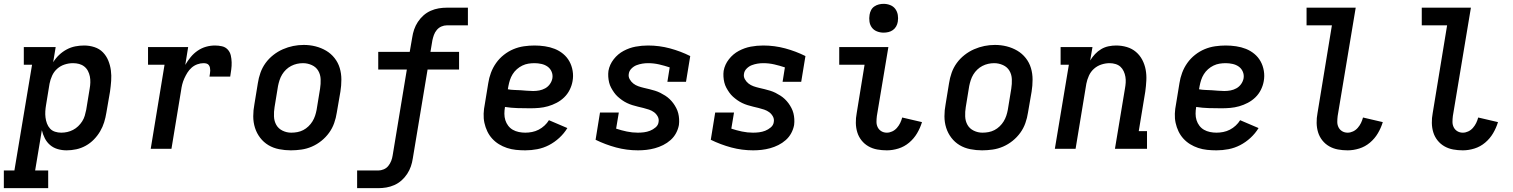

<svg xmlns="http://www.w3.org/2000/svg" viewBox="-61 -775 7881 1000"><path d="M-41 205V113H14L106 -438H63V-530H229L216 -451Q229 -472 247 -489Q265 -506 286.5 -517.5Q308 -529 331 -533.5Q354 -538 377 -538Q405 -538 431 -529.5Q457 -521 475 -502.5Q493 -484 503 -459.5Q513 -435 516.5 -408.5Q520 -382 518 -354Q516 -326 512 -298L493 -188Q489 -163 481.5 -138.5Q474 -114 460.5 -91Q447 -68 428 -48.5Q409 -29 385.5 -16Q362 -3 336.5 2.5Q311 8 286 8Q262 8 239.5 1.5Q217 -5 200 -19.5Q183 -34 172.5 -54.5Q162 -75 157 -97L122 113H190V205ZM258 -84Q274 -84 289.5 -87.5Q305 -91 319.5 -98.5Q334 -106 346 -117.5Q358 -129 367 -143Q376 -157 380.5 -172.5Q385 -188 388 -203L406 -313Q409 -329 409.5 -345.5Q410 -362 407 -377Q404 -392 397 -405.5Q390 -419 378 -428.5Q366 -438 351 -442Q336 -446 319 -446Q319 -446 319 -446Q319 -446 319 -446Q297 -446 275.5 -439Q254 -432 237 -417Q220 -402 210.5 -381Q201 -360 197 -339L179 -229Q176 -212 175 -195.5Q174 -179 176 -163Q178 -147 183.5 -132Q189 -117 199.5 -105.5Q210 -94 225.5 -89Q241 -84 258 -84Z M724 0 796 -438H710V-530H919L904 -437Q916 -458 932 -477.5Q948 -497 968.5 -511Q989 -525 1012 -531.5Q1035 -538 1059 -538Q1077 -538 1095 -534Q1113 -530 1125 -517Q1137 -504 1141 -486.5Q1145 -469 1145.5 -450.5Q1146 -432 1143.5 -413.5Q1141 -395 1138 -376H1030Q1031 -384 1032.5 -392Q1034 -400 1034 -407.5Q1034 -415 1032.5 -422.5Q1031 -430 1026.5 -436Q1022 -442 1014.5 -444Q1007 -446 999 -446Q983 -446 966.5 -440Q950 -434 937 -422.5Q924 -411 915 -396.5Q906 -382 899 -366.5Q892 -351 888 -335Q884 -319 882 -303L832 0Z M1454 8Q1423 8 1392.5 2Q1362 -4 1337 -19Q1312 -34 1294 -57.5Q1276 -81 1267 -109.5Q1258 -138 1258 -169.5Q1258 -201 1264 -232L1282 -342Q1286 -369 1295.5 -396Q1305 -423 1322 -446.5Q1339 -470 1362.5 -488.5Q1386 -507 1412.5 -518.5Q1439 -530 1466 -535.5Q1493 -541 1521 -541Q1553 -541 1582.5 -533.5Q1612 -526 1637.5 -511Q1663 -496 1681.5 -472.5Q1700 -449 1708.5 -420.5Q1717 -392 1717 -360.5Q1717 -329 1712 -298L1693 -188Q1689 -161 1679.5 -134Q1670 -107 1653 -83.5Q1636 -60 1613 -41.5Q1590 -23 1563.5 -11.5Q1537 0 1509 4Q1481 8 1454 8ZM1456 -84Q1472 -84 1488 -87Q1504 -90 1518.5 -97.5Q1533 -105 1545.5 -117Q1558 -129 1566.5 -143Q1575 -157 1580 -172Q1585 -187 1588 -203L1606 -313Q1610 -338 1609 -362.5Q1608 -387 1596.5 -406.5Q1585 -426 1563 -436Q1541 -446 1517 -446Q1501 -446 1485.5 -442.5Q1470 -439 1455.5 -431.5Q1441 -424 1429 -412.5Q1417 -401 1408.5 -387Q1400 -373 1395 -357.5Q1390 -342 1387 -327L1369 -217Q1365 -193 1366 -168.5Q1367 -144 1378 -124.5Q1389 -105 1410.5 -94.5Q1432 -84 1456 -84Q1456 -84 1456 -84Q1456 -84 1456 -84Z M1799 205V113H1909Q1923 113 1937.5 107Q1952 101 1961.5 89Q1971 77 1976.5 63Q1982 49 1984 35L2058 -413H1909V-505H2073L2086 -580Q2089 -601 2096 -621.5Q2103 -642 2115.5 -661Q2128 -680 2145 -695Q2162 -710 2182.5 -719Q2203 -728 2224 -731.5Q2245 -735 2266 -735H2376V-643H2266Q2252 -643 2238 -637Q2224 -631 2214 -619Q2204 -607 2199 -593Q2194 -579 2191 -565L2181 -505H2330V-413H2166L2089 50Q2086 71 2079 91.5Q2072 112 2059.5 131Q2047 150 2030 165Q2013 180 1992.5 189Q1972 198 1951 201.5Q1930 205 1909 205Z M2675 8Q2650 8 2626 5.5Q2602 3 2579.5 -4.5Q2557 -12 2537.5 -24Q2518 -36 2502.5 -53Q2487 -70 2477 -91Q2467 -112 2462 -135Q2457 -158 2458 -183Q2459 -208 2464 -232L2482 -342Q2486 -369 2496 -396Q2506 -423 2523 -447Q2540 -471 2563.5 -489.5Q2587 -508 2613.5 -519Q2640 -530 2668 -534Q2696 -538 2723 -538Q2750 -538 2777 -534Q2804 -530 2828 -520.5Q2852 -511 2872 -494.5Q2892 -478 2904.5 -455.5Q2917 -433 2921.5 -406Q2926 -379 2921 -352Q2917 -329 2906 -307Q2895 -285 2877.5 -268Q2860 -251 2838 -239.5Q2816 -228 2793 -221.5Q2770 -215 2747 -213Q2724 -211 2701 -211Q2668 -211 2634.5 -212Q2601 -213 2569 -218V-217Q2566 -200 2566 -182.5Q2566 -165 2571 -149Q2576 -133 2586 -120Q2596 -107 2610 -99Q2624 -91 2641 -87.5Q2658 -84 2675 -84Q2692 -84 2710 -87.5Q2728 -91 2744.5 -99.5Q2761 -108 2775 -121Q2789 -134 2798 -149L2894 -108Q2877 -80 2852 -57Q2827 -34 2798 -19Q2769 -4 2737.5 2Q2706 8 2675 8ZM2716 -301Q2732 -301 2748 -304Q2764 -307 2778.5 -315Q2793 -323 2803 -337Q2813 -351 2816 -367Q2819 -385 2812 -401.5Q2805 -418 2791 -428Q2777 -438 2759 -442Q2741 -446 2723 -446Q2707 -446 2691 -443.5Q2675 -441 2659.5 -433.5Q2644 -426 2631 -414.5Q2618 -403 2609 -388.5Q2600 -374 2595 -358.5Q2590 -343 2587 -327L2584 -310Q2600 -307 2617 -306.5Q2634 -306 2650.5 -305Q2667 -304 2683 -302.5Q2699 -301 2716 -301Z M3262 8Q3203 8 3147.5 -7Q3092 -22 3041 -47L3064 -189H3162L3148 -105Q3175 -96 3203.5 -90Q3232 -84 3261 -84Q3277 -84 3293 -86Q3309 -88 3324.5 -94Q3340 -100 3353.5 -111.5Q3367 -123 3369 -139Q3372 -155 3364.5 -168.5Q3357 -182 3345.5 -190.5Q3334 -199 3319.5 -204Q3305 -209 3290.5 -212.5Q3276 -216 3261.5 -219.5Q3247 -223 3232.5 -227.5Q3218 -232 3204.5 -238.5Q3191 -245 3179 -253.5Q3167 -262 3156.5 -271.5Q3146 -281 3137.5 -293Q3129 -305 3122 -318Q3115 -331 3111.5 -345.5Q3108 -360 3107 -375.5Q3106 -391 3108 -406Q3114 -439 3135.5 -466.5Q3157 -494 3187 -510Q3217 -526 3249 -532Q3281 -538 3314 -538Q3373 -538 3428.5 -523Q3484 -508 3534 -483L3512 -349H3415L3427 -424Q3400 -433 3372 -439.5Q3344 -446 3314 -446Q3299 -446 3284 -443.5Q3269 -441 3254.5 -435.5Q3240 -430 3228 -418Q3216 -406 3214 -391Q3211 -376 3218.5 -362.5Q3226 -349 3237.5 -340Q3249 -331 3263 -326Q3277 -321 3292 -317.5Q3307 -314 3321.5 -310.5Q3336 -307 3350.5 -302.5Q3365 -298 3378 -291.5Q3391 -285 3403.5 -277Q3416 -269 3426.5 -259Q3437 -249 3445.5 -237.5Q3454 -226 3461 -212.5Q3468 -199 3471.5 -185Q3475 -171 3476 -155.5Q3477 -140 3475 -124Q3471 -102 3460 -81.5Q3449 -61 3431.5 -45.5Q3414 -30 3393 -19.5Q3372 -9 3350 -3Q3328 3 3306 5.5Q3284 8 3262 8Z M3862 8Q3803 8 3747.5 -7Q3692 -22 3641 -47L3664 -189H3762L3748 -105Q3775 -96 3803.5 -90Q3832 -84 3861 -84Q3877 -84 3893 -86Q3909 -88 3924.5 -94Q3940 -100 3953.5 -111.5Q3967 -123 3969 -139Q3972 -155 3964.5 -168.5Q3957 -182 3945.5 -190.5Q3934 -199 3919.5 -204Q3905 -209 3890.5 -212.5Q3876 -216 3861.5 -219.5Q3847 -223 3832.5 -227.5Q3818 -232 3804.5 -238.5Q3791 -245 3779 -253.5Q3767 -262 3756.5 -271.5Q3746 -281 3737.5 -293Q3729 -305 3722 -318Q3715 -331 3711.5 -345.5Q3708 -360 3707 -375.5Q3706 -391 3708 -406Q3714 -439 3735.5 -466.5Q3757 -494 3787 -510Q3817 -526 3849 -532Q3881 -538 3914 -538Q3973 -538 4028.5 -523Q4084 -508 4134 -483L4112 -349H4015L4027 -424Q4000 -433 3972 -439.5Q3944 -446 3914 -446Q3899 -446 3884 -443.5Q3869 -441 3854.5 -435.5Q3840 -430 3828 -418Q3816 -406 3814 -391Q3811 -376 3818.5 -362.5Q3826 -349 3837.5 -340Q3849 -331 3863 -326Q3877 -321 3892 -317.5Q3907 -314 3921.5 -310.5Q3936 -307 3950.5 -302.5Q3965 -298 3978 -291.5Q3991 -285 4003.5 -277Q4016 -269 4026.5 -259Q4037 -249 4045.5 -237.5Q4054 -226 4061 -212.5Q4068 -199 4071.5 -185Q4075 -171 4076 -155.5Q4077 -140 4075 -124Q4071 -102 4060 -81.5Q4049 -61 4031.5 -45.5Q4014 -30 3993 -19.5Q3972 -9 3950 -3Q3928 3 3906 5.5Q3884 8 3862 8Z M4558 8Q4532 8 4507.5 3.5Q4483 -1 4462 -13Q4441 -25 4426 -44Q4411 -63 4404 -86Q4397 -109 4396.5 -134.5Q4396 -160 4401 -186L4442 -438H4310V-530H4566L4506 -171Q4504 -155 4504 -140Q4504 -125 4510.5 -112Q4517 -99 4529.5 -91.5Q4542 -84 4558 -84Q4572 -84 4586 -90.5Q4600 -97 4610.5 -109Q4621 -121 4627.5 -134.5Q4634 -148 4638 -163L4741 -139Q4732 -109 4715.5 -81Q4699 -53 4674 -32Q4649 -11 4618.5 -1.5Q4588 8 4558 8ZM4541 -605Q4523 -605 4506.5 -611.5Q4490 -618 4480 -631.5Q4470 -645 4467.5 -662.5Q4465 -680 4468 -698Q4470 -711 4476 -722.5Q4482 -734 4493 -741.5Q4504 -749 4516.5 -752Q4529 -755 4541 -755Q4559 -755 4575.5 -748.5Q4592 -742 4602 -728.5Q4612 -715 4615 -697.5Q4618 -680 4615 -662Q4613 -649 4606.5 -637.5Q4600 -626 4589.5 -618.5Q4579 -611 4566.5 -608Q4554 -605 4541 -605Z M5054 8Q5023 8 4992.5 2Q4962 -4 4937 -19Q4912 -34 4894 -57.5Q4876 -81 4867 -109.5Q4858 -138 4858 -169.5Q4858 -201 4864 -232L4882 -342Q4886 -369 4895.5 -396Q4905 -423 4922 -446.5Q4939 -470 4962.5 -488.5Q4986 -507 5012.5 -518.5Q5039 -530 5066 -535.5Q5093 -541 5121 -541Q5153 -541 5182.5 -533.5Q5212 -526 5237.5 -511Q5263 -496 5281.5 -472.5Q5300 -449 5308.5 -420.5Q5317 -392 5317 -360.5Q5317 -329 5312 -298L5293 -188Q5289 -161 5279.5 -134Q5270 -107 5253 -83.5Q5236 -60 5213 -41.5Q5190 -23 5163.5 -11.5Q5137 0 5109 4Q5081 8 5054 8ZM5056 -84Q5072 -84 5088 -87Q5104 -90 5118.5 -97.5Q5133 -105 5145.5 -117Q5158 -129 5166.5 -143Q5175 -157 5180 -172Q5185 -187 5188 -203L5206 -313Q5210 -338 5209 -362.5Q5208 -387 5196.5 -406.5Q5185 -426 5163 -436Q5141 -446 5117 -446Q5101 -446 5085.5 -442.5Q5070 -439 5055.5 -431.5Q5041 -424 5029 -412.5Q5017 -401 5008.5 -387Q5000 -373 4995 -357.5Q4990 -342 4987 -327L4969 -217Q4965 -193 4966 -168.5Q4967 -144 4978 -124.5Q4989 -105 5010.5 -94.5Q5032 -84 5056 -84Q5056 -84 5056 -84Q5056 -84 5056 -84Z M5433 0 5506 -438H5463V-530H5629L5617 -460Q5628 -478 5642.5 -493.5Q5657 -509 5675 -519.5Q5693 -530 5713 -534Q5733 -538 5752 -538Q5781 -538 5808 -530Q5835 -522 5855.5 -504.5Q5876 -487 5888.5 -463Q5901 -439 5906 -412Q5911 -385 5909.5 -356Q5908 -327 5904 -298L5870 -92H5913V0H5746L5798 -313Q5801 -329 5802 -344.5Q5803 -360 5800.5 -375Q5798 -390 5791.5 -404Q5785 -418 5774.5 -427.5Q5764 -437 5749 -441.5Q5734 -446 5718 -446Q5697 -446 5675.5 -439Q5654 -432 5637 -417Q5620 -402 5610.5 -381Q5601 -360 5597 -339L5541 0Z M6275 8Q6250 8 6226 5.5Q6202 3 6179.5 -4.5Q6157 -12 6137.5 -24Q6118 -36 6102.5 -53Q6087 -70 6077 -91Q6067 -112 6062 -135Q6057 -158 6058 -183Q6059 -208 6064 -232L6082 -342Q6086 -369 6096 -396Q6106 -423 6123 -447Q6140 -471 6163.5 -489.5Q6187 -508 6213.5 -519Q6240 -530 6268 -534Q6296 -538 6323 -538Q6350 -538 6377 -534Q6404 -530 6428 -520.5Q6452 -511 6472 -494.5Q6492 -478 6504.5 -455.5Q6517 -433 6521.5 -406Q6526 -379 6521 -352Q6517 -329 6506 -307Q6495 -285 6477.5 -268Q6460 -251 6438 -239.5Q6416 -228 6393 -221.5Q6370 -215 6347 -213Q6324 -211 6301 -211Q6268 -211 6234.5 -212Q6201 -213 6169 -218V-217Q6166 -200 6166 -182.5Q6166 -165 6171 -149Q6176 -133 6186 -120Q6196 -107 6210 -99Q6224 -91 6241 -87.5Q6258 -84 6275 -84Q6292 -84 6310 -87.5Q6328 -91 6344.5 -99.5Q6361 -108 6375 -121Q6389 -134 6398 -149L6494 -108Q6477 -80 6452 -57Q6427 -34 6398 -19Q6369 -4 6337.5 2Q6306 8 6275 8ZM6316 -301Q6332 -301 6348 -304Q6364 -307 6378.5 -315Q6393 -323 6403 -337Q6413 -351 6416 -367Q6419 -385 6412 -401.5Q6405 -418 6391 -428Q6377 -438 6359 -442Q6341 -446 6323 -446Q6307 -446 6291 -443.5Q6275 -441 6259.5 -433.5Q6244 -426 6231 -414.5Q6218 -403 6209 -388.5Q6200 -374 6195 -358.5Q6190 -343 6187 -327L6184 -310Q6200 -307 6217 -306.5Q6234 -306 6250.5 -305Q6267 -304 6283 -302.5Q6299 -301 6316 -301Z M6958 8Q6932 8 6907.5 3.5Q6883 -1 6862 -13Q6841 -25 6826 -44Q6811 -63 6804 -86Q6797 -109 6796.5 -134.5Q6796 -160 6801 -186L6876 -643H6744V-735H7000L6906 -171Q6904 -155 6904 -140Q6904 -125 6910.5 -112Q6917 -99 6929.5 -91.5Q6942 -84 6958 -84Q6972 -84 6986 -90.5Q7000 -97 7010.5 -109Q7021 -121 7027.5 -134.5Q7034 -148 7038 -163L7141 -139Q7132 -109 7115.5 -81Q7099 -53 7074 -32Q7049 -11 7018.5 -1.5Q6988 8 6958 8Z M7558 8Q7532 8 7507.5 3.5Q7483 -1 7462 -13Q7441 -25 7426 -44Q7411 -63 7404 -86Q7397 -109 7396.5 -134.5Q7396 -160 7401 -186L7476 -643H7344V-735H7600L7506 -171Q7504 -155 7504 -140Q7504 -125 7510.5 -112Q7517 -99 7529.5 -91.5Q7542 -84 7558 -84Q7572 -84 7586 -90.5Q7600 -97 7610.5 -109Q7621 -121 7627.5 -134.5Q7634 -148 7638 -163L7741 -139Q7732 -109 7715.5 -81Q7699 -53 7674 -32Q7649 -11 7618.5 -1.5Q7588 8 7558 8Z"/></svg>

Font: Iosevka Slab Semibold Extended
Style: Italic
Weight: 600
Width: 7
Italic angle: -9°
Monospace: yes
Designer: Belleve Invis
Foundry: Belleve Invis
Version: Version 11.1.0; ttfautohint (v1.8.3)